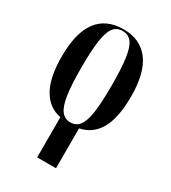

<svg xmlns="http://www.w3.org/2000/svg" viewBox="-191 -644 871 980"><g transform="rotate(30 244.0 -153.5)"><path d="M188 3Q117 -10 78 -77.5Q39 -145 39 -269Q39 -547 245 -547Q343 -547 395.5 -477.5Q448 -408 448 -269Q448 -144 410.5 -77Q373 -10 299 5V240H188ZM244 1Q278 1 297.5 -24.5Q317 -50 325.5 -108.5Q334 -167 334 -269Q334 -370 325.5 -428.5Q317 -487 297.5 -512Q278 -537 243 -537Q210 -537 190.5 -512Q171 -487 162.5 -428.5Q154 -370 154 -269Q154 -167 163 -108.5Q172 -50 192 -24.5Q212 1 244 1Z"/></g></svg>

Font: Noto Serif Display ExtraCondensed SemiBold
Style: Regular
Weight: 600
Width: 2
Designer: Monotype Design Team
Foundry: Monotype Imaging Inc.
Version: Version 2.009